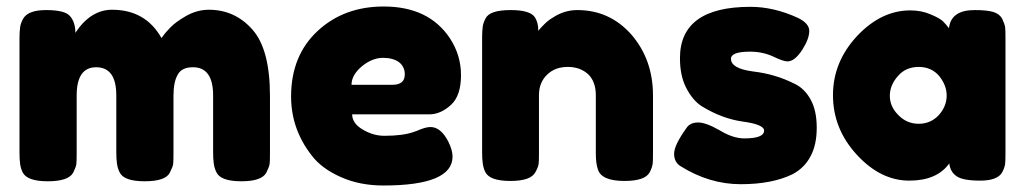

<svg xmlns="http://www.w3.org/2000/svg" viewBox="-20 -558 3155 591"><path d="M212 -457Q212 -490 195 -509Q179 -527 122 -527Q66 -527 51 -500Q44 -487 42 -475Q40 -459 40 -440V-88Q40 -67 42 -53Q44 -39 50 -27Q64 0 127 0Q190 0 205 -26Q214 -44 215 -53Q216 -60 216 -87V-264Q216 -351 276 -351Q338 -351 338 -264V-89Q338 -69 340 -55Q342 -40 348 -28Q361 0 425 0Q490 0 503 -27Q512 -45 513 -53Q514 -60 514 -88V-263Q514 -306 527 -328Q539 -351 574 -351Q636 -351 636 -264V-89Q636 -69 638 -55Q640 -40 646 -28Q659 0 723 0Q786 0 800 -27Q809 -45 810 -54Q811 -61 811 -88V-263Q811 -406 757 -467Q703 -528 623 -528Q587 -528 553 -509Q520 -490 504 -473Q489 -458 477 -441Q428 -528 325 -528Q259 -528 212 -457Z M1399 -327Q1399 -388 1365 -440Q1300 -538 1161 -538Q1039 -538 958 -463Q876 -387 876 -261Q876 -161 939 -80Q970 -39 1029 -13Q1087 13 1160 13Q1373 13 1373 -76Q1373 -96 1360 -122Q1337 -167 1305 -167Q1290 -167 1265 -156L1254 -152Q1221 -140 1163 -140Q1129 -140 1097 -159Q1064 -178 1064 -206H1301Q1337 -206 1369 -236Q1399 -264 1399 -327ZM1062 -297Q1062 -327 1094 -354Q1126 -380 1159 -380Q1190 -380 1209 -366Q1226 -352 1226 -329Q1226 -297 1188 -297Z M1757 -527Q1717 -527 1682 -504Q1668 -496 1655 -483Q1640 -468 1637 -463Q1637 -488 1627 -504Q1613 -527 1552 -527Q1488 -527 1475 -502Q1468 -489 1466 -477Q1464 -461 1464 -443V-89Q1464 -69 1466 -55Q1468 -40 1474 -28Q1488 -1 1551 -1Q1614 -1 1628 -28Q1637 -44 1638 -54Q1639 -61 1639 -88V-265Q1639 -304 1664 -328Q1688 -352 1728 -352Q1766 -352 1791 -329Q1814 -306 1814 -265V-89Q1814 -54 1820 -38Q1830 -1 1902 -1Q1966 -1 1980 -28Q1987 -41 1989 -54Q1990 -61 1990 -88V-264Q1990 -374 1924 -451Q1857 -527 1757 -527Z M2074 -47Q2163 9 2260 9Q2357 9 2420 -22Q2456 -41 2475 -77Q2494 -112 2494 -165Q2494 -218 2475 -252Q2456 -286 2426 -300Q2367 -330 2298 -338Q2230 -347 2230 -377Q2230 -399 2289 -399Q2327 -399 2360 -384Q2391 -369 2404 -369Q2426 -369 2449 -404Q2471 -438 2471 -463Q2471 -486 2436 -503Q2362 -537 2290 -537Q2073 -537 2073 -379Q2073 -325 2092 -288Q2112 -249 2140 -231Q2202 -193 2265 -184Q2332 -175 2332 -156Q2332 -132 2271 -132Q2236 -132 2195 -157Q2153 -181 2129 -181Q2104 -181 2093 -164Q2055 -111 2055 -85Q2055 -59 2074 -47Z M2901 -471Q2893 -482 2883 -492Q2873 -502 2844 -514Q2816 -526 2782 -526Q2693 -526 2619 -448Q2544 -368 2544 -265Q2544 -161 2618 -81Q2691 -2 2779 -2Q2864 -2 2902 -55Q2905 -29 2924 -16Q2943 -2 2997 -2Q3051 -2 3065 -28Q3073 -43 3074 -55Q3075 -62 3075 -89V-439Q3075 -466 3074 -474Q3072 -485 3065 -500Q3057 -515 3038 -521Q3019 -527 2980 -527Q2907 -527 2901 -471ZM2744 -324Q2768 -352 2808 -352Q2847 -352 2871 -324Q2894 -295 2894 -264Q2894 -231 2870 -204Q2845 -177 2808 -177Q2771 -177 2745 -204Q2719 -230 2719 -263Q2719 -296 2744 -324Z"/></svg>

Font: FredokaOneMacrons
Style: Regular
Weight: 500
Designer: ""
Foundry: ""
Version: ""